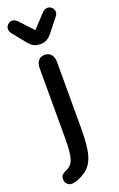

<svg xmlns="http://www.w3.org/2000/svg" viewBox="-161 -633 540 874"><g transform="rotate(-20 109.0 -196.5)"><path d="M152 -28V-345Q152 -369 140.5 -382Q129 -395 110 -395Q90 -395 79 -382Q68 -369 68 -345V-5Q68 63 59 92Q50 121 24 132Q10 138 2.5 145Q-5 152 -5 167Q-5 180 4 189.5Q13 199 25 199Q39 199 58.5 191.5Q78 184 93 173Q115 158 128 134Q141 110 146.5 71.5Q152 33 152 -28ZM109 -515 53 -575Q39 -592 24 -592Q12 -592 2.5 -583Q-7 -574 -7 -561Q-7 -551 1 -540L46 -484Q62 -463 76 -455Q90 -447 109 -447Q129 -447 143 -455.5Q157 -464 173 -486L217 -541Q221 -546 223 -551Q225 -556 225 -561Q225 -574 216 -583Q207 -592 195 -592Q179 -592 165 -575Z"/></g></svg>

Font: Beiruti Medium
Style: Regular
Weight: 500
Designer: Arlette Boutros
Foundry: Boutros
Version: Version 1.41